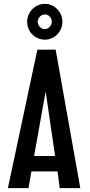

<svg xmlns="http://www.w3.org/2000/svg" viewBox="-20 -977 466 997"><path d="M174 -719H269L397 0H290L279 -87H143L128 0H21ZM157 -167H266L218 -496H216ZM213 -771Q194 -771 177 -778.5Q160 -786 147.5 -798.5Q135 -811 128 -828Q121 -845 121 -864Q121 -883 128 -899.5Q135 -916 147.5 -929Q160 -942 177 -949.5Q194 -957 213 -957Q232 -957 248.5 -949.5Q265 -942 277.5 -929Q290 -916 297 -899.5Q304 -883 304 -864Q304 -845 297 -828Q290 -811 277.5 -798.5Q265 -786 248.5 -778.5Q232 -771 213 -771ZM176 -864Q176 -849 187 -837.5Q198 -826 213 -826Q228 -826 238.5 -838Q249 -850 249 -864Q249 -879 238.5 -890.5Q228 -902 213 -902Q198 -902 187 -890.5Q176 -879 176 -864Z"/></svg>

Font: Osterbar
Style: Regular
Weight: 500
Width: 3
Designer: Peter Wiegel, Basierend auf Erbar schmal-halbfette Grotesk v. Jacob Erbar
Foundry: Peter Wiegel
Version: Version 1.0